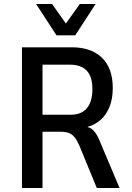

<svg xmlns="http://www.w3.org/2000/svg" viewBox="-20 -942 662 962"><path d="M90 0V-705H340Q437 -705 491 -652.5Q545 -600 545 -501Q545 -446 528.5 -406Q512 -366 483.5 -341Q455 -316 420 -307L419 -305L427 -303Q442 -297 455.5 -280Q469 -263 482 -230L579 0H465L377 -214Q366 -239 353.5 -254.5Q341 -270 324.5 -276Q308 -282 281 -282H193V0ZM193 -367H333Q388 -367 415.5 -400Q443 -433 443 -496Q443 -558 414.5 -588Q386 -618 329 -618H193ZM263 -765 161 -922H241L310 -824L380 -922H459L357 -765Z"/></svg>

Font: Nunito Sans 7pt Condensed SemiBold
Style: Regular
Weight: 600
Width: 3
Designer: Vernon Adams
Foundry: Vernon Adams
Version: Version 3.101;gftools[0.9.27]